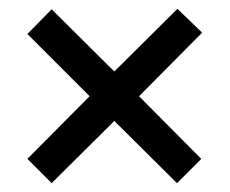

<svg xmlns="http://www.w3.org/2000/svg" viewBox="-20 -622 520 435"><path d="M382 -602 438 -548 295 -404 436 -262 381 -207 239 -348 97 -207 42 -262 183 -404 42 -545 97 -601 239 -460Z"/></svg>

Font: Noto Sans Tamil UI Condensed Medium
Style: Regular
Weight: 500
Width: 3
Designer: Jelle Bosma - Monotype Design Team
Foundry: Monotype Imaging Inc.
Version: Version 2.004; ttfautohint (v1.8.4.7-5d5b)